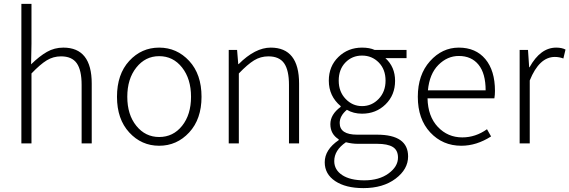

<svg xmlns="http://www.w3.org/2000/svg" viewBox="-20 -738 2930 988"><path d="M90 0V-718H142V-512L140 -407Q183 -449 221.5 -471Q260 -493 306 -493Q452 -493 452 -308V0H400V-301Q400 -377 375 -412.5Q350 -448 294 -448Q254 -448 220.5 -427.5Q187 -407 142 -360V0Z M582 -240Q582 -356 645 -424.5Q708 -493 799 -493Q890 -493 953.5 -424.5Q1017 -356 1017 -240Q1017 -125 953.5 -56.5Q890 12 799 12Q708 12 645 -56.5Q582 -125 582 -240ZM799 -33Q871 -33 917 -90.5Q963 -148 963 -240Q963 -332 917 -390.5Q871 -449 799 -449Q728 -449 681.5 -390.5Q635 -332 635 -240Q635 -148 681.5 -90.5Q728 -33 799 -33Z M1157 0V-481H1200L1206 -408H1208Q1293 -493 1373 -493Q1519 -493 1519 -308V0H1467V-301Q1467 -377 1442 -412.5Q1417 -448 1361 -448Q1321 -448 1287.5 -427.5Q1254 -407 1209 -360V0Z M1850 230Q1759 230 1705 194Q1651 158 1651 97Q1651 32 1723 -17V-21Q1680 -48 1680 -99Q1680 -149 1733 -188V-192Q1672 -243 1672 -323Q1672 -397 1721.5 -445Q1771 -493 1843 -493Q1882 -493 1908 -481H2072V-439H1963Q2013 -394 2013 -322Q2013 -249 1964 -201Q1915 -153 1843 -153Q1799 -153 1765 -173Q1728 -142 1728 -105Q1728 -45 1818 -45H1920Q2080 -45 2080 67Q2080 133 2015.5 181.5Q1951 230 1850 230ZM1843 -192Q1893 -192 1928.5 -229Q1964 -266 1964 -323Q1964 -381 1929 -416.5Q1894 -452 1843 -452Q1792 -452 1757.5 -416.5Q1723 -381 1723 -323Q1723 -266 1758.5 -229Q1794 -192 1843 -192ZM1855 190Q1931 190 1979.5 154.5Q2028 119 2028 73Q2028 35 2001.5 18.5Q1975 2 1920 2H1820Q1792 2 1760 -6Q1700 35 1700 91Q1700 136 1741 163Q1782 190 1855 190Z M2527 -270Q2527 -250 2524 -232H2180Q2182 -139 2233 -85Q2284 -31 2359 -31Q2427 -31 2486 -73L2507 -36Q2432 12 2354 12Q2258 12 2194 -56.5Q2130 -125 2130 -240Q2130 -353 2192.5 -423Q2255 -493 2341 -493Q2428 -493 2477.5 -434Q2527 -375 2527 -270ZM2182 -273H2479Q2479 -360 2442.5 -405Q2406 -450 2341 -450Q2282 -450 2236 -404Q2190 -358 2182 -273Z M2654 0V-481H2697L2703 -392H2705Q2761 -493 2842 -493Q2871 -493 2890 -483L2879 -437Q2858 -445 2835 -445Q2755 -445 2706 -324V0Z"/></svg>

Font: Assistant Light
Style: Regular
Weight: 300
Designer: Hebrew By Ben Nathan, Latin by Paul Hunt
Version: Version 2.001;PS 002.001;hotconv 1.0.88;makeotf.lib2.5.64775